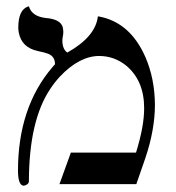

<svg xmlns="http://www.w3.org/2000/svg" viewBox="-20 -585 560 610"><path d="M291 -533.2Q392.6 -516.1 441.9 -403.8Q471.7 -335 472.2 -252Q472.2 -173.3 441.9 -83L413.1 0H168.9L205.1 -100.1H412.1Q438 -183.1 438 -241.2Q438 -329.6 379.9 -377.4Q342.8 -406.7 295.9 -407.2Q232.4 -407.2 170.4 -341.8Q152.8 -322.8 139.2 -301.8Q72.3 -201.7 71.8 -8.8Q71.8 -0.5 60.1 3.9Q57.1 4.9 54.2 4.9Q37.6 2.9 37.1 -42Q37.1 -244.1 147 -372.1Q151.4 -377 154.8 -380.9Q154.8 -405.3 133.3 -414.1Q121.6 -418.5 100.1 -422.9Q48.3 -434.1 39.6 -481.9Q38.1 -489.7 38.1 -497.1Q38.1 -554.2 69.8 -564.5Q72.3 -564.9 71.8 -564.9Q81.1 -532.7 126 -527.8Q171.9 -523.9 179.2 -499Q180.7 -492.2 181.2 -484.9Q181.2 -475.6 179.2 -466.8Q177.7 -458.5 178.2 -453.1Q179.2 -428.2 193.8 -418Q283.7 -468.3 291 -533.2Z"/></svg>

Font: Linux Biolinum Capitals O
Style: Small Caps
Weight: 400
Designer: Philipp H. Poll
Foundry: Philipp H. Poll
Version: Version 1.0.4